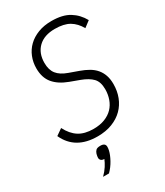

<svg xmlns="http://www.w3.org/2000/svg" viewBox="-229 -801 967 1126"><g transform="rotate(-30 254.5 -238.5)"><path d="M214 12Q64 12 9 -108L52 -138Q78 -87 116.5 -62.5Q155 -38 215 -38Q259 -38 292 -51Q325 -64 346.5 -86.5Q368 -109 379 -140Q390 -171 390 -206Q390 -256 365.5 -281.5Q341 -307 293 -325L228 -349Q166 -372 133.5 -411Q101 -450 101 -513Q101 -554 115.5 -590Q130 -626 157.5 -652.5Q185 -679 225 -694.5Q265 -710 316 -710Q391 -710 436.5 -682Q482 -654 509 -605L468 -574Q444 -617 407.5 -638.5Q371 -660 310 -660Q238 -660 198 -621.5Q158 -583 158 -517Q158 -470 180 -442Q202 -414 250 -397L314 -374Q345 -363 370 -348.5Q395 -334 412 -314Q429 -294 438 -268Q447 -242 447 -208Q447 -161 431.5 -121Q416 -81 386.5 -51.5Q357 -22 313.5 -5Q270 12 214 12ZM199 67Q232 67 232 93Q232 104 229 117Q223 143 205.5 175Q188 207 162 233H122Q145 210 159 188Q173 166 181 146Q166 146 159 139Q152 132 152 122Q152 117 153 111Q154 105 156 97Q160 84 168.5 75.5Q177 67 199 67Z"/></g></svg>

Font: IBM Plex Sans Cond Light
Style: Italic
Weight: 300
Width: 3
Italic angle: -11°
Designer: Mike Abbink, Paul van der Laan, Pieter van Rosmalen
Foundry: Bold Monday
Version: Version 1.3